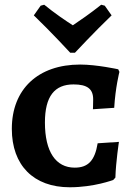

<svg xmlns="http://www.w3.org/2000/svg" viewBox="-20 -783 564 812"><path d="M277 -560H297C297 -560 379 -648 452 -718L423 -759L408 -763C363 -727 315 -694 288 -676C260 -694 212 -726 167 -763L152 -759L123 -718C196 -648 277 -560 277 -560ZM275 9C378 9 459 -22 459 -22L468 -32C470 -99 483 -183 483 -183L393 -177C381 -103 352 -74 296 -74C216 -74 170 -141 170 -265C170 -376 211 -426 291 -426C349 -426 374 -407 374 -363C374 -341 373 -321 373 -321L463 -327C468 -413 485 -479 485 -479L480 -490C480 -490 389 -510 319 -510C141 -510 30 -406 30 -238C30 -84 122 9 275 9Z"/></svg>

Font: Alegreya SC
Style: Bold
Weight: 700
Designer: Juan Pablo del Peral
Foundry: Huerta Tipografica
Version: Version 2.007;PS 002.007;hotconv 1.0.88;makeotf.lib2.5.64775